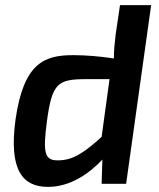

<svg xmlns="http://www.w3.org/2000/svg" viewBox="-20 -720 621 752"><path d="M450 -700 433 -585C429 -551 426 -522 426 -491C375 -499 317 -504 267 -504C155 -504 73 -475 41 -253C13 -50 71 12 168 12C257 12 331 -42 381 -95L378 0H474L572 -700ZM164 -247C184 -394 206 -410 317 -410H409L378 -184C310 -122 265 -92 208 -92C155 -91 147 -119 164 -247Z"/></svg>

Font: Exo 2 Semi Bold
Style: Italic
Weight: 600
Italic angle: -8°
Designer: Natanael Gama
Version: Version 1.001;PS 001.001;hotconv 1.0.88;makeotf.lib2.5.64775